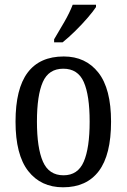

<svg xmlns="http://www.w3.org/2000/svg" viewBox="-20 -786 538 816"><path d="M248 10Q154 10 100 -59Q46 -128 46 -269Q46 -409 97.5 -477.5Q149 -546 251 -546Q344 -546 398 -477.5Q452 -409 452 -269Q452 -128 400 -59Q348 10 248 10ZM250 -41Q311 -41 336 -99Q361 -157 361 -269Q361 -381 336 -437.5Q311 -494 249 -494Q187 -494 162 -437.5Q137 -381 137 -269Q137 -157 162.5 -99Q188 -41 250 -41ZM210 -619Q231 -654 253.5 -693Q276 -732 289 -766H388V-756Q377 -739 353 -711Q329 -683 300 -654.5Q271 -626 246 -606H210Z"/></svg>

Font: Noto Serif Condensed
Style: Regular
Weight: 400
Width: 3
Designer: Monotype Design Team
Foundry: Monotype Imaging Inc.
Version: Version 2.013; ttfautohint (v1.8.4.7-5d5b)